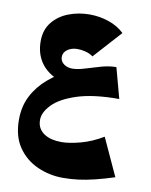

<svg xmlns="http://www.w3.org/2000/svg" viewBox="-93 -498 775 988"><g transform="rotate(10 295.0 -4.0)"><path d="M304 422Q234 422 171 394Q108 366 69 309.5Q30 253 30 166Q30 96 58.5 41Q87 -14 136.5 -56Q186 -98 249 -128L450 -140L520 -28Q385 -28 300.5 -0.5Q216 27 176.5 68Q137 109 137 148Q137 173 147 190.5Q157 208 174.5 219.5Q192 231 215 236.5Q238 242 265 242Q305 242 363.5 226.5Q422 211 480 176L570 372Q514 390 469 401Q424 412 384.5 417Q345 422 304 422ZM520 -28 355 -45Q262 -45 198.5 -69Q135 -93 102.5 -139.5Q70 -186 70 -251Q70 -311 102.5 -351Q135 -391 186.5 -410.5Q238 -430 295 -430Q347 -430 395.5 -413.5Q444 -397 477 -365L346 -220Q328 -233 306 -238.5Q284 -244 264 -244Q234 -244 212.5 -229Q191 -214 191 -191Q191 -175 200 -163.5Q209 -152 223.5 -146Q238 -140 254 -140Q282 -140 320 -152Q358 -164 399 -175.5Q440 -187 477 -187Z"/></g></svg>

Font: Marhey
Style: Bold
Weight: 700
Designer: Nur Syamsi & Bustanul Arifin
Foundry: Namelatype
Version: Version 1.000